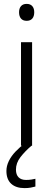

<svg xmlns="http://www.w3.org/2000/svg" viewBox="-20 -749 273 987"><path d="M145 -532V0H88V-532ZM117 -729Q136 -729 146 -717.5Q156 -706 156 -686Q156 -665 146 -653.5Q136 -642 117 -642Q98 -642 88 -653.5Q78 -665 78 -686Q78 -706 88 -717.5Q98 -729 117 -729ZM62 123Q62 149 75.5 162.5Q89 176 114 176Q129 176 141.5 174Q154 172 162 170V210Q151 213 137.5 215.5Q124 218 106 218Q62 218 37.5 195.5Q13 173 13 130Q13 104 25.5 78.5Q38 53 60 30Q82 7 109 -13L142 0Q108 29 85 59Q62 89 62 123Z"/></svg>

Font: Noto Sans Thai Light
Style: Regular
Weight: 300
Designer: Monotype Design Team
Foundry: Monotype Imaging Inc.
Version: Version 2.001